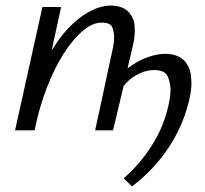

<svg xmlns="http://www.w3.org/2000/svg" viewBox="-20 -467 735 688"><path d="M423 172Q480 123 523 56Q566 -11 583 -87Q591 -121 591 -146Q591 -168 581.5 -192Q572 -216 532 -216Q500 -216 467 -197Q442 -183 423 -159L385 0H321L385 -297Q389 -317 389 -333Q389 -349 383 -367.5Q377 -386 344 -386Q311 -386 275.5 -355.5Q240 -325 207 -273Q174 -221 147 -150.5Q120 -80 104 0H34L132 -442H199L165 -286Q179 -308 193 -328Q237 -386 285 -416.5Q333 -447 378 -447Q402 -447 420.5 -438.5Q439 -430 450 -412Q461 -394 462 -378Q463 -362 463 -357Q463 -333 456 -303L437 -222Q456 -236 475 -247Q500 -260 525 -267Q550 -274 573 -274Q600 -274 620.5 -264Q641 -254 652 -234Q663 -214 664.5 -195Q666 -176 666 -169Q666 -143 658 -109Q637 -18 584.5 61.5Q532 141 453 201Z"/></svg>

Font: Isabella Sans
Style: Italic
Weight: 400
Italic angle: -12°
Designer: Christian Thalmann (Catharsis Fonts), Cristiano Sobral
Foundry: The Isabella Sans Project Authors
Version: Version 2.026; ttfautohint (v1.8.4.7-5d5b-dirty)